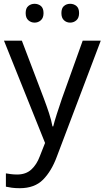

<svg xmlns="http://www.w3.org/2000/svg" viewBox="-20 -750 550 1010"><path d="M1 -536H95L211 -231Q226 -191 238 -154.5Q250 -118 256 -85H260Q266 -110 279 -150.5Q292 -191 306 -232L415 -536H510L279 74Q251 150 206.5 195Q162 240 84 240Q60 240 42 237.5Q24 235 11 232V162Q22 164 37.5 166Q53 168 70 168Q116 168 144.5 142Q173 116 189 73L217 2ZM115 -681Q115 -707 129 -718.5Q143 -730 162 -730Q181 -730 195 -718.5Q209 -707 209 -681Q209 -656 195 -643.5Q181 -631 162 -631Q143 -631 129 -643.5Q115 -656 115 -681ZM303 -681Q303 -707 316.5 -718.5Q330 -730 349 -730Q368 -730 382 -718.5Q396 -707 396 -681Q396 -656 382 -643.5Q368 -631 349 -631Q330 -631 316.5 -643.5Q303 -656 303 -681Z"/></svg>

Font: Noto Sans Pau Cin Hau
Style: Regular
Weight: 400
Designer: Monotype Design Team
Foundry: Monotype Imaging Inc.
Version: Version 2.002; ttfautohint (v1.8.4.7-5d5b)